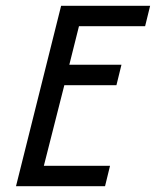

<svg xmlns="http://www.w3.org/2000/svg" viewBox="-20 -645 540 665"><path d="M35.4 0 191.7 -625H500L482.6 -554.2H253.5L220.1 -420.8H400.7L383.3 -350H202.8L131.9 -70.8H361.1L343.8 0Z"/></svg>

Font: Afacad
Style: Italic
Weight: 400
Italic angle: -14°
Designer: Kristian Moeller
Foundry: Dicotype
Version: Version 1.000